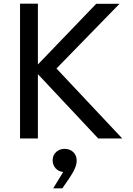

<svg xmlns="http://www.w3.org/2000/svg" viewBox="-20 -760 729 1054"><path d="M188 0V-353L519 0H651L290 -384L636 -739H508L188 -406V-740H90V0ZM322 274 329 264C374 200 401 160 401 122C401 81 371 57 334 57C300 57 269 81 269 120C269 155 294 182 327 184L272 274Z"/></svg>

Font: Be Vietnam Pro
Style: Regular
Weight: 400
Designer: Lam Bao, Tony Le, Vietanh Nguyen
Foundry: Yellow Type Foundry
Version: Version 1.002